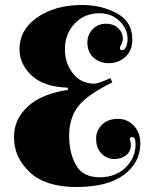

<svg xmlns="http://www.w3.org/2000/svg" viewBox="-20 -739 582 769"><path d="M309 -719Q387 -719 448.5 -685.5Q510 -652 510 -581Q510 -537 482.5 -511.5Q455 -486 415 -486Q380 -486 355 -508Q330 -530 330 -569Q330 -600 351 -622Q372 -644 406 -644Q434 -644 453 -626.5Q472 -609 472 -585Q472 -573 467 -563L463 -556Q460 -552 460 -547Q460 -538 470 -538Q478 -538 484.5 -551Q491 -564 491 -582Q491 -624 458.5 -655Q426 -686 378 -686Q319 -686 279.5 -645Q240 -604 240 -541Q240 -486 272 -445Q304 -404 358 -404Q373 -404 422 -426L430 -409Q330 -360 293.5 -313.5Q257 -267 257 -195Q257 -126 284.5 -77.5Q312 -29 379 -29Q443 -29 483 -68Q523 -107 523 -162Q523 -190 510 -190Q500 -190 500 -181Q500 -179 502 -173Q504 -169 504 -158Q504 -131 484 -116.5Q464 -102 439 -102Q408 -102 386.5 -124Q365 -146 365 -184Q365 -216 388.5 -239.5Q412 -263 453 -263Q490 -263 516 -235.5Q542 -208 542 -164Q542 -88 476.5 -39Q411 10 286 10Q163 10 99.5 -49Q36 -108 36 -190Q36 -262 92 -313Q148 -364 253 -379L250 -388Q156 -391 107 -436.5Q58 -482 58 -542Q58 -620 129.5 -669.5Q201 -719 309 -719Z"/></svg>

Font: Elsie Swash Caps Black
Style: Regular
Weight: 900
Designer: Alejandro Inler
Foundry: Alejandro Inler
Version: 1.001